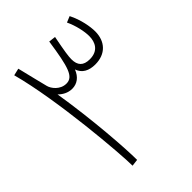

<svg xmlns="http://www.w3.org/2000/svg" viewBox="-199 -770 865 865"><g transform="rotate(-45 233.5 -337.5)"><path d="M161 -3C161 -74 147 -275 116 -465C132 -449 154 -436 181 -436C213 -436 238 -455 251 -489C263 -455 292 -440 332 -440C398 -440 437 -482 437 -546C437 -576 428 -629 404 -676L375 -664C393 -626 403 -580 403 -550C403 -511 385 -474 331 -474C290 -474 272 -494 272 -533C272 -552 276 -579 291 -656L258 -660C237 -517 223 -471 179 -471C139 -471 114 -506 109 -526L94 -586C87 -616 80 -645 73 -672L39 -664C97 -450 128 -71 128 1Z"/></g></svg>

Font: Noto Sans Arabic UI Cn XLt
Style: Regular
Weight: 200
Width: 3
Designer: Monotype Design Team, Nadine Chahine and Nizar Qandah
Foundry: Monotype Imaging Inc.
Version: Version 2.010